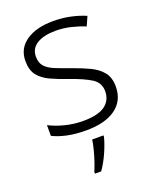

<svg xmlns="http://www.w3.org/2000/svg" viewBox="-142 -625 753 929"><g transform="rotate(-20 234.5 -160.5)"><path d="M423 -141Q423 -69 369 -29.5Q315 10 217 10Q161 10 118 0.5Q75 -9 46 -24V-79Q81 -61 126 -49.5Q171 -38 218 -38Q296 -38 331.5 -64.5Q367 -91 367 -137Q367 -181 330 -204.5Q293 -228 221 -253Q171 -270 133.5 -287.5Q96 -305 75 -332Q54 -359 54 -406Q54 -470 106 -506Q158 -542 245 -542Q293 -542 334.5 -533Q376 -524 411 -509L390 -462Q359 -475 320 -484.5Q281 -494 242 -494Q179 -494 144 -472Q109 -450 109 -408Q109 -376 126 -357.5Q143 -339 175 -326Q207 -313 253 -297Q301 -280 339 -262Q377 -244 400 -216Q423 -188 423 -141ZM286 68Q278 101 259 144Q240 187 216 221H184V212Q191 196 200.5 168.5Q210 141 217.5 111.5Q225 82 228 61H286Z"/></g></svg>

Font: Noto Sans Bengali UI Light
Style: Regular
Weight: 300
Designer: Jelle Bosma - Monotype Design Team
Foundry: Monotype Imaging Inc.
Version: Version 2.003; ttfautohint (v1.8.4.7-5d5b)